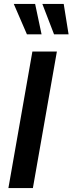

<svg xmlns="http://www.w3.org/2000/svg" viewBox="-20 -964 372 984"><path d="M23 0 146 -700H271.5L148.5 0ZM118 -788 50.5 -944H160L193 -788ZM257 -788 197 -944H306.5L331.5 -788Z"/></svg>

Font: Cabin
Style: Bold Italic
Weight: 700
Width: 4
Italic angle: -10°
Designer: Pablo Impallari
Foundry: Pablo Impallari. http://www.impallari.com Igino Marini. http://www.ikern.com
Version: Version 3.001